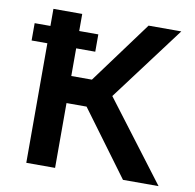

<svg xmlns="http://www.w3.org/2000/svg" viewBox="-79 -791 887 872"><g transform="rotate(10 364.0 -355.0)"><path d="M25.3 -551.3V-631.2H318.9V-551.3ZM98 0V-710H230.8V-423.7H325.9L536.8 -710H687.7L430.1 -366.5L708 0H543.9L323.3 -298.9H230.8V0Z"/></g></svg>

Font: Raleway Thin
Style: Regular
Weight: 100
Designer: Matt McInerney, Pablo Impallari, Rodrigo Fuenzalida
Foundry: Matt McInerney, Pablo Impallari, Rodrigo Fuenzalida
Version: Version 4.026